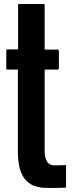

<svg xmlns="http://www.w3.org/2000/svg" viewBox="-20 -920 400 938"><path d="M302.7 -108.4Q302.7 -75.2 302.7 -7.8Q302.7 -4.9 300.8 -3.9Q299.8 -2.9 296.9 -2.9Q296.9 -2.9 258.8 -2Q220.7 -2 216.8 -2Q201.2 -2 186.5 -2.9Q171.9 -4.9 158.2 -8.8Q144.5 -11.7 132.8 -18.6Q121.1 -25.4 110.4 -35.2Q99.6 -44.9 91.8 -59.6Q84 -73.2 78.1 -90.8Q73.2 -107.4 70.3 -129.9Q67.4 -152.3 67.4 -180.7Q67.4 -313.5 67.4 -580.1Q49.8 -580.1 15.6 -580.1Q12.7 -580.1 11.7 -582Q10.7 -583 10.7 -586.9Q10.7 -615.2 10.7 -673.8Q10.7 -675.8 11.7 -676.8Q12.7 -678.7 15.6 -678.7Q33.2 -678.7 68.4 -678.7Q68.4 -751 68.4 -895.5Q68.4 -897.5 69.3 -899.4Q71.3 -900.4 73.2 -900.4Q113.3 -900.4 193.4 -900.4Q195.3 -900.4 197.3 -899.4Q198.2 -897.5 198.2 -895.5Q198.2 -823.2 198.2 -677.7Q219.7 -677.7 262.7 -677.7Q264.6 -677.7 265.6 -675.8Q267.6 -674.8 267.6 -672.9Q267.6 -643.6 267.6 -585.9Q267.6 -583 265.6 -582Q264.6 -580.1 262.7 -580.1Q241.2 -580.1 198.2 -580.1Q198.2 -447.3 198.2 -180.7Q198.2 -169.9 199.2 -161.1Q201.2 -152.3 203.1 -145.5Q205.1 -138.7 209 -132.8Q211.9 -127 214.8 -123Q218.8 -120.1 222.7 -118.2Q227.5 -116.2 232.4 -113.3Q236.3 -112.3 256.8 -112.3Q277.3 -112.3 298.8 -113.3Q300.8 -114.3 301.8 -113.3Q302.7 -113.3 303.7 -112.3Q303.7 -111.3 303.7 -111.3Q303.7 -110.4 302.7 -108.4Z"/></svg>

Font: Typeface
Style: Regular
Weight: 400
Version: Version 1.0